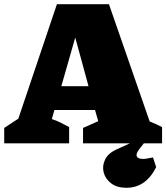

<svg xmlns="http://www.w3.org/2000/svg" viewBox="-54 -680 789 911"><path d="M656 -104Q671 -98 686 -91Q701 -84 715 -77V0H340V-73L412 -105L397 -158H204L192 -115Q214 -108 234 -98Q254 -88 274 -77V0H-34V-73L33 -117L216 -660H463ZM237 -271H366L303 -502ZM546 211Q501 211 473.5 190Q446 169 438 138.5Q430 108 444.5 77.5Q459 47 499 29L606 -20H644L606 29Q590 50 595 62Q600 74 625 74Q636 74 647.5 71.5Q659 69 672 67L687 113Q638 211 546 211Z"/></svg>

Font: Piazzolla SC Black
Style: Regular
Weight: 900
Designer: Juan Pablo del Peral
Foundry: Huerta Tipografica
Version: Version 1.330